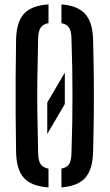

<svg xmlns="http://www.w3.org/2000/svg" viewBox="-20 -826 487 853"><path d="M195.5 6.5Q120 1.5 86.5 -35.2Q53 -72 51.5 -149.5Q50 -244 49.5 -323Q49 -402 49.5 -480.2Q50 -558.5 51.5 -650.5Q53 -728 86.5 -764.8Q120 -801.5 195.5 -806.5V-723.5Q170.5 -718.5 160.2 -702.5Q150 -686.5 149.5 -654.5Q147 -561 146 -481.8Q145 -402.5 146 -322.5Q147 -242.5 149.5 -145.5Q150 -113 160.2 -97.2Q170.5 -81.5 195.5 -76.5ZM253 6.5V-77Q277.5 -81.5 287.2 -97.2Q297 -113 297.5 -145.5Q300 -217 301 -279Q302 -341 302 -400Q302 -459 301 -521Q300 -583 297.5 -654.5Q297 -686.5 287.2 -702.5Q277.5 -718.5 253 -723V-806.5Q325.5 -801 358.5 -764Q391.5 -727 393.5 -650.5Q396 -558.5 396.8 -480Q397.5 -401.5 396.8 -322.5Q396 -243.5 393.5 -149.5Q391.5 -72.5 358.5 -35.8Q325.5 1 253 6.5ZM190 -231V-370.5L268 -503.5V-364Z"/></svg>

Font: Big Shoulders Stencil Text SemiBold
Style: Regular
Weight: 600
Designer: Patric King
Foundry: XO Type Co
Version: Version 1.000